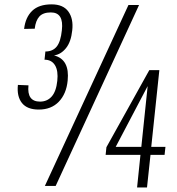

<svg xmlns="http://www.w3.org/2000/svg" viewBox="-20 -832 793 859"><path d="M497.6 -174.8H612.3L640.6 -446.8ZM180.7 0 554.7 -809.6H602.1L229 0ZM593.3 6.8 608.4 -139.2H452.6L456.1 -173.3L647.9 -518.1H692.9L656.7 -174.8H720.2L716.3 -139.2H653.3L637.7 6.8ZM153.3 -341.8Q101.6 -341.8 78.1 -371.3Q54.7 -400.9 60.1 -452.1L107.4 -450.2Q99.6 -377.4 159.2 -377.4Q190.9 -377.4 211.2 -400.1Q231.4 -422.9 236.3 -470.2Q241.2 -515.1 226.1 -540Q210.9 -564.9 179.2 -564.9L183.1 -601.6Q215.8 -601.6 233.6 -623.5Q251.5 -645.5 256.8 -696.8Q266.1 -776.4 207.5 -776.4Q172.9 -776.4 156.2 -758.3Q139.6 -740.2 135.3 -703.6L87.9 -702.6Q93.8 -754.4 123.8 -783.4Q153.8 -812.5 210.9 -812.5Q262.7 -812.5 285.9 -780.3Q309.1 -748 303.2 -696.3Q297.9 -644.5 275.1 -616.5Q252.4 -588.4 221.7 -584Q292.5 -566.4 282.7 -471.2Q276.9 -412.1 243.2 -377Q209.5 -341.8 153.3 -341.8Z"/></svg>

Font: Oswald
Style: Extra-Light
Weight: 200
Designer: Vernon Adams
Foundry: Vernon Adams
Version: 3.0; ttfautohint (v0.94.23-7a4d-dirty) -l 8 -r 50 -G 200 -x 